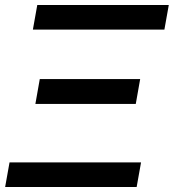

<svg xmlns="http://www.w3.org/2000/svg" viewBox="-30 -745 692 765"><path d="M118.5 -725H642.5L625 -627H101ZM8 -98H532L514.5 0H-9.5ZM128.5 -430H528.5L511 -331H111Z"/></svg>

Font: JuliaMono
Style: Bold Italic
Weight: 700
Italic angle: -9°
Monospace: yes
Designer: cormullion
Foundry: corm
Version: Version 0.057; ttfautohint (v1.8.4)